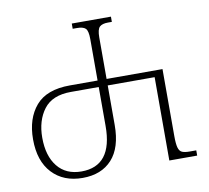

<svg xmlns="http://www.w3.org/2000/svg" viewBox="-80 -803 985 903"><g transform="rotate(-10 412.5 -352.0)"><path d="M244 10Q153 10 99 -47.5Q45 -105 45 -209Q45 -308 96.5 -368.5Q148 -429 260 -429H392V-627Q392 -666 380.5 -677.5Q369 -689 339 -689H319V-714H506V-689H487Q460 -689 447.5 -677.5Q435 -666 435 -627V-429H702V-109Q702 -72 707 -54Q712 -36 724.5 -30.5Q737 -25 761 -25H792V0H659V-398H435V-209Q435 -101 384.5 -45.5Q334 10 244 10ZM244 -21Q392 -21 392 -212V-398H259Q170 -398 129.5 -344.5Q89 -291 89 -209Q89 -122 129.5 -71.5Q170 -21 244 -21Z"/></g></svg>

Font: Noto Serif Georgian SemiCondensed ExtraLight
Style: Regular
Weight: 200
Width: 4
Designer: Monotype Design Team, Akaki Razmadze
Foundry: Google LLC
Version: Version 2.003; ttfautohint (v1.8.4.7-5d5b)